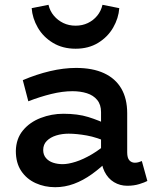

<svg xmlns="http://www.w3.org/2000/svg" viewBox="-20 -766 646 800"><path d="M510 8Q480 8 455 -7Q430 -22 415.5 -51Q401 -80 401 -121V-299Q401 -330 385 -349.5Q369 -369 342 -377.5Q315 -386 282 -386Q241 -386 194 -374.5Q147 -363 98 -344L75 -432Q131 -456 188 -469.5Q245 -483 297 -483Q366 -483 413.5 -461Q461 -439 485.5 -397Q510 -355 510 -294V-131Q510 -108 519 -98Q528 -88 542 -88Q551 -88 558.5 -90.5Q566 -93 571 -95L594 -12Q583 -6 560.5 1Q538 8 510 8ZM210 14Q166 14 128.5 -3Q91 -20 68.5 -53.5Q46 -87 46 -137Q47 -188 75.5 -222.5Q104 -257 149.5 -274.5Q195 -292 244 -292Q304 -292 347.5 -278.5Q391 -265 437 -243V-170Q384 -194 341.5 -201.5Q299 -209 266 -209Q238 -209 214 -201.5Q190 -194 175 -179Q160 -164 160 -141Q160 -121 171.5 -107.5Q183 -94 201.5 -88Q220 -82 241 -82Q264 -82 295.5 -92Q327 -102 363.5 -123.5Q400 -145 437 -179L435 -102Q400 -67 363 -40.5Q326 -14 288 0Q250 14 210 14ZM295 -563Q241 -563 200.5 -587.5Q160 -612 137.5 -651Q115 -690 112 -732L182 -746Q188 -720 204.5 -700.5Q221 -681 244 -670Q267 -659 295 -659Q323 -659 346 -670Q369 -681 385 -700.5Q401 -720 407 -746L477 -732Q474 -690 451.5 -651Q429 -612 389 -587.5Q349 -563 295 -563Z"/></svg>

Font: BioRhyme SemiBold
Style: Regular
Weight: 600
Designer: Aoife Mooney
Foundry: Aoife Mooney Type
Version: Version 1.600;gftools[0.9.33]